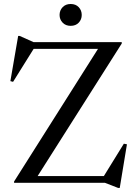

<svg xmlns="http://www.w3.org/2000/svg" viewBox="-20 -916 684 962"><path d="M590 -705V-698L158.5 -18L140 -34H500.5L600.5 -196L616 -193L580 25.5H571.5L506 0H50.5V-6.5L482 -688.5L540.5 -671H148.5L45.5 -506L32 -509.5L71 -736H78.5L148 -705ZM334 -786.5Q309 -786.5 293.8 -802.5Q278.5 -818.5 278.5 -841Q278.5 -864 293.8 -880Q309 -896 334 -896Q359.5 -896 374.5 -880Q389.5 -864 389.5 -841Q389.5 -818.5 374.5 -802.5Q359.5 -786.5 334 -786.5Z"/></svg>

Font: Newsreader 60pt
Style: Regular
Weight: 400
Designer: Hugues Gentile
Foundry: Production Type
Version: Version 1.003